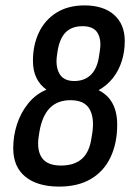

<svg xmlns="http://www.w3.org/2000/svg" viewBox="-20 -683 487 711"><path d="M199 8Q119 8 74 -28.5Q29 -65 29 -134Q29 -180 43 -223Q57 -266 84.5 -300Q112 -334 152 -351Q128 -368 115 -394.5Q102 -421 102 -458Q102 -516 124 -562.5Q146 -609 189 -636Q232 -663 293 -663Q363 -663 402.5 -628Q442 -593 442 -531Q442 -492 431 -457Q420 -422 398.5 -394.5Q377 -367 345 -349Q414 -315 414 -221Q414 -153 389.5 -101Q365 -49 317 -20.5Q269 8 199 8ZM206 -70Q256 -70 284 -95.5Q312 -121 319 -174L322 -192Q330 -248 311 -280Q292 -312 241 -312Q193 -312 164.5 -283Q136 -254 126 -195L123 -176Q116 -125 136 -97.5Q156 -70 206 -70ZM255 -383Q294 -383 317.5 -407Q341 -431 347 -477L350 -497Q356 -537 341 -561.5Q326 -586 286 -586Q247 -586 224.5 -564.5Q202 -543 194 -498L191 -478Q185 -436 200.5 -409.5Q216 -383 255 -383Z"/></svg>

Font: Sofia Sans Condensed SemiBold
Style: Italic
Weight: 600
Italic angle: -9°
Version: Version 4.100